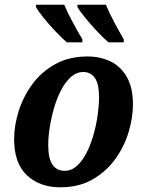

<svg xmlns="http://www.w3.org/2000/svg" viewBox="-20 -786 618 816"><path d="M236 10Q149 10 94.5 -41Q40 -92 40 -195Q40 -251 59 -312.5Q78 -374 116.5 -427Q155 -480 214 -513Q273 -546 352 -546Q406 -546 449.5 -525Q493 -504 519 -459Q545 -414 545 -342Q545 -287 527 -226Q509 -165 471 -111.5Q433 -58 374.5 -24Q316 10 236 10ZM254 -60Q284 -60 307.5 -81.5Q331 -103 349 -139Q367 -175 378.5 -217Q390 -259 395.5 -300Q401 -341 401 -373Q401 -430 383 -455Q365 -480 334 -480Q305 -480 281.5 -459Q258 -438 240 -403.5Q222 -369 210 -328Q198 -287 191.5 -245.5Q185 -204 185 -170Q185 -111 203.5 -85.5Q222 -60 254 -60ZM441 -606Q420 -624 393 -652.5Q366 -681 342.5 -710Q319 -739 309 -756V-766H430Q444 -732 465.5 -691.5Q487 -651 506 -619V-606ZM264 -606Q243 -624 216 -652.5Q189 -681 165.5 -710Q142 -739 133 -756V-766H253Q267 -732 289 -691.5Q311 -651 330 -619V-606Z"/></svg>

Font: Noto Serif SemiCondensed
Style: Bold Italic
Weight: 700
Width: 4
Italic angle: -12°
Designer: Monotype Design Team
Foundry: Monotype Imaging Inc.
Version: Version 2.014